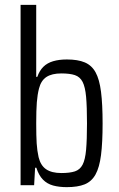

<svg xmlns="http://www.w3.org/2000/svg" viewBox="-20 -763 491 791"><path d="M255 8Q223.8 8 198.9 1.3Q174.1 -5.5 156.9 -23.1Q139.7 -40.7 129.7 -72H124.6L120.6 0H64.8V-743H129.2V-446.4H133.7Q142.8 -472.3 158.7 -487.9Q174.6 -503.6 199 -510.8Q223.3 -518 255.5 -518Q300.7 -518 329.3 -505.9Q357.9 -493.8 373.8 -465Q389.7 -436.2 396.2 -384.7Q402.7 -333.3 402.7 -254.5Q402.7 -175.6 396.2 -124.4Q389.7 -73.2 373.5 -44.1Q357.3 -15.1 328.7 -3.5Q300.2 8 255 8ZM232.7 -50.1Q267.7 -50.1 288.6 -57Q309.4 -63.9 320.2 -84.4Q331 -104.9 334.7 -146Q338.4 -187.2 338.4 -255Q338.4 -323.3 334.7 -364.1Q331 -405 320.2 -425.8Q309.4 -446.5 288.6 -453.5Q267.7 -460.5 232.7 -460.5Q193.5 -460.5 171.2 -445.8Q148.9 -431.1 140.6 -398.1Q134.2 -373.2 131.7 -341.2Q129.2 -309.2 129.2 -255Q129.2 -202.5 131.1 -172.1Q133.1 -141.6 139 -115.5Q147.4 -81 170.2 -65.6Q193 -50.1 232.7 -50.1Z"/></svg>

Font: Saira Thin Condensed
Style: Regular
Weight: 100
Width: 3
Version: Version 1.101